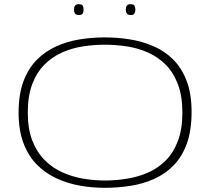

<svg xmlns="http://www.w3.org/2000/svg" viewBox="-20 -889 1006 919"><path d="M482 -25Q534 -25 587 -33.5Q640 -42 687.5 -62.5Q735 -83 772 -119.5Q809 -156 831 -213Q853 -270 853 -350Q853 -430 831 -487Q809 -544 772 -580.5Q735 -617 687.5 -638Q640 -659 587 -667Q534 -675 482 -675Q430 -675 377.5 -667Q325 -659 277.5 -638Q230 -617 193 -580Q156 -543 134.5 -486.5Q113 -430 113 -350Q113 -272 134.5 -216.5Q156 -161 193 -123.5Q230 -86 277.5 -64.5Q325 -43 377.5 -34Q430 -25 482 -25ZM482 10Q421 10 362 -0.5Q303 -11 250 -35.5Q197 -60 156.5 -101Q116 -142 92.5 -203.5Q69 -265 69 -350Q69 -437 92 -499Q115 -561 155.5 -602Q196 -643 249 -667Q302 -691 361.5 -700.5Q421 -710 482 -710Q542 -710 601.5 -700.5Q661 -691 714.5 -668Q768 -645 809 -604Q850 -563 873.5 -501.5Q897 -440 897 -353Q897 -264 874 -201Q851 -138 810.5 -97Q770 -56 717.5 -32.5Q665 -9 604.5 0.5Q544 10 482 10ZM606 -817Q592 -817 587 -824.5Q582 -832 582 -843Q582 -855 587 -862Q592 -869 606 -869Q619 -869 623.5 -862Q628 -855 628 -843Q628 -832 623.5 -824.5Q619 -817 606 -817ZM358 -817Q344 -817 339 -824.5Q334 -832 334 -843Q334 -855 339 -862Q344 -869 358 -869Q372 -869 376 -862Q380 -855 380 -843Q380 -832 376 -824.5Q372 -817 358 -817Z"/></svg>

Font: Georama Expanded ExtraLight
Style: Regular
Weight: 250
Width: 7
Designer: Jean-Baptiste Levee
Foundry: Production Type
Version: Version 1.001